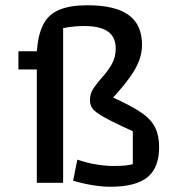

<svg xmlns="http://www.w3.org/2000/svg" viewBox="-20 -695 670 730"><path d="M400 15Q368 15 331.5 9Q295 3 258 -8L274 -88Q305 -77 341.5 -70.5Q378 -64 410 -64Q435 -64 453.5 -65.5Q472 -67 485 -71V-196Q430 -221 398 -237.5Q366 -254 349.5 -266Q333 -278 327.5 -289Q322 -300 322 -315Q322 -340 337 -361.5Q352 -383 371 -404Q390 -425 405 -451Q420 -477 420 -511Q420 -554 390.5 -575Q361 -596 300 -596Q283 -596 264 -594.5Q245 -593 220 -588V0H120V-431H50V-500H120Q125 -565 145 -603Q165 -641 206 -658Q247 -675 312 -675Q418 -675 469 -638Q520 -601 520 -525Q520 -495 509.5 -466Q499 -437 475 -403Q451 -369 410 -324Q479 -293 517 -267Q555 -241 570 -210Q585 -179 585 -136Q585 -57 540.5 -21Q496 15 400 15Z"/></svg>

Font: Changa ExtraLight
Style: Regular
Weight: 400
Version: Version 3.002; ttfautohint (v1.8.2)